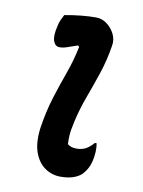

<svg xmlns="http://www.w3.org/2000/svg" viewBox="-69 -593 488 656"><g transform="rotate(10 175.0 -265.5)"><path d="M103 -533Q163 -544 212 -544Q232 -544 249 -531.5Q266 -519 276 -499.5Q286 -480 282 -458Q274 -407 258.5 -360.5Q243 -314 226.5 -269.5Q210 -225 200 -180Q193 -149 192 -131.5Q191 -114 192 -101Q203 -91 223 -91Q241 -91 254.5 -98Q268 -105 282 -121H288Q293 -93 285 -58Q279 -32 260 -11Q235 13 186 13Q156 13 131.5 -4Q107 -21 95 -55Q83 -89 90 -141Q99 -199 114 -247Q129 -295 145.5 -340.5Q162 -386 172 -435L167 -439Q149 -433 134 -427.5Q119 -422 106 -422Q91 -422 84.5 -439.5Q78 -457 87 -493Q89 -504 93 -513Q97 -522 103 -533Z"/></g></svg>

Font: Recursive Sn Csl St Med
Style: Italic
Weight: 500
Italic angle: -15°
Version: Version 1.079;hotconv 1.0.112;makeotfexe 2.5.65598; ttfautoh